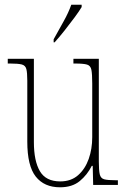

<svg xmlns="http://www.w3.org/2000/svg" viewBox="-20 -786 540 816"><path d="M235 10Q168 10 132 -35.5Q96 -81 96 -184V-443Q96 -477 92 -492.5Q88 -508 72.5 -512Q57 -516 24 -516H13V-536H124V-182Q124 -102 149.5 -58.5Q175 -15 236 -15Q282 -15 312 -41.5Q342 -68 357 -110.5Q372 -153 372 -203V-431Q372 -471 368.5 -489Q365 -507 350 -511.5Q335 -516 300 -516H292V-536H400V-99Q400 -62 404 -45Q408 -28 423 -24Q438 -20 470 -20H481V0H376L374 -81H370Q351 -43 319 -16.5Q287 10 235 10ZM208 -619Q230 -659 250.5 -695.5Q271 -732 283 -766H327V-756Q317 -739 297 -712Q277 -685 254.5 -656.5Q232 -628 212 -606H208Z"/></svg>

Font: Noto Serif Tamil Condensed Thin
Style: Italic
Weight: 100
Width: 3
Italic angle: -12°
Designer: Indian Type Foundry, Tom Grace, and the Monotype Design Team
Foundry: Monotype Imaging Inc.
Version: Version 2.003; ttfautohint (v1.8.4.7-5d5b)